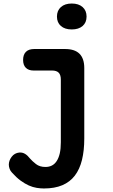

<svg xmlns="http://www.w3.org/2000/svg" viewBox="-20 -808 640 1089"><path d="M325 -357Q325 -383 313 -395.5Q301 -408 275 -408H170Q142 -408 126.5 -423.5Q111 -439 111 -468Q111 -498 127 -514Q143 -530 174 -530H349Q404 -530 431 -503Q458 -476 458 -422V-22Q458 46 445 99Q432 152 404.5 188Q377 224 333.5 242.5Q290 261 229 261Q210 261 188 257.5Q166 254 143.5 244Q121 234 97 216.5Q73 199 48 171Q39 162 34.5 149.5Q30 137 30 126Q30 103 46 81.5Q62 60 90 57Q108 56 122.5 65Q137 74 150 91Q163 106 184 122.5Q205 139 238 139Q258 139 274 131Q290 123 301.5 105.5Q313 88 319 62Q325 36 325 -1ZM387 -641Q348 -641 325.5 -660.5Q303 -680 303 -714Q303 -748 325.5 -768Q348 -788 387 -788Q426 -788 448.5 -768Q471 -748 471 -714Q471 -680 448.5 -660.5Q426 -641 387 -641Z"/></svg>

Font: Maple Mono
Style: Bold
Weight: 700
Monospace: yes
Designer: subframe7536
Version: Version 7.200